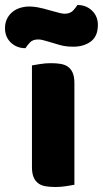

<svg xmlns="http://www.w3.org/2000/svg" viewBox="-72 -741 412 769"><path d="M226 -1Q215 1 193.5 4.5Q172 8 150 8Q128 8 110.5 5Q93 2 81 -7Q69 -16 62.5 -31.5Q56 -47 56 -72V-479Q67 -481 88.5 -484.5Q110 -488 132 -488Q154 -488 171.5 -485Q189 -482 201 -473Q213 -464 219.5 -448.5Q226 -433 226 -408ZM137 -697Q155 -692 167 -689Q179 -686 187 -686Q209 -686 221 -699Q233 -712 238 -721Q273 -721 296.5 -698.5Q320 -676 320 -641Q320 -596 292 -575Q264 -554 222 -554Q208 -554 194 -555.5Q180 -557 163 -562L123 -574Q109 -578 99.5 -580.5Q90 -583 81 -583Q59 -583 47.5 -570.5Q36 -558 30 -548Q-5 -548 -28.5 -570.5Q-52 -593 -52 -628Q-52 -650 -43.5 -666.5Q-35 -683 -21 -694Q-7 -705 10.5 -710Q28 -715 46 -715Q59 -715 77.5 -712Q96 -709 137 -697Z"/></svg>

Font: Baloo Bhai
Style: Regular
Weight: 400
Designer: Supriya Tembe, Noopur Datye and Ek Type
Foundry: Ek Type
Version: Version 1.100;PS 1.000;hotconv 1.0.88;makeotf.lib2.5.647800;